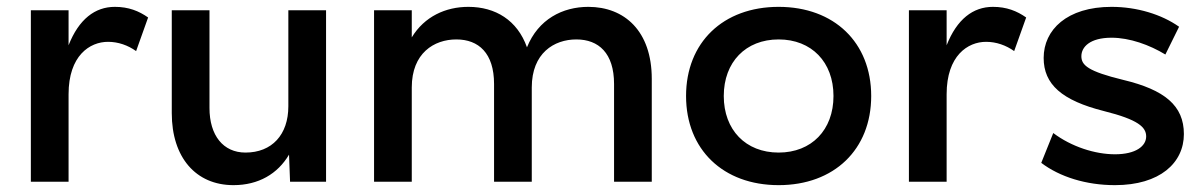

<svg xmlns="http://www.w3.org/2000/svg" viewBox="-20 -530 3508 560"><path d="M377 -381 412 -479C385 -498 355 -510 315 -510C257 -510 210 -474 180 -398V-500H70V0H180V-255C180 -368 242 -408 295 -408C325 -408 353 -398 377 -381Z M661 10C734 10 790 -23 823 -79L826 0H931V-500H821V-220C821 -137 773 -85 696 -85C631 -85 591 -135 591 -215V-500H481V-200C481 -71 551 10 661 10Z M1421 -285V0H1531V-275C1531 -375 1596 -415 1661 -415C1726 -415 1771 -375 1771 -285V0H1881V-300C1881 -440 1801 -510 1696 -510C1621 -510 1550 -474 1517 -392C1489 -471 1425 -510 1346 -510C1280 -510 1218 -482 1181 -421V-500H1071V0H1181V-275C1181 -375 1246 -415 1311 -415C1376 -415 1421 -375 1421 -285Z M2251 -510C2089 -510 1981 -406 1981 -250C1981 -94 2089 10 2251 10C2413 10 2521 -94 2521 -250C2521 -406 2413 -510 2251 -510ZM2251 -85C2155 -85 2091 -151 2091 -250C2091 -349 2155 -415 2251 -415C2347 -415 2411 -349 2411 -250C2411 -151 2347 -85 2251 -85Z M2938 -381 2973 -479C2946 -498 2916 -510 2876 -510C2818 -510 2771 -474 2741 -398V-500H2631V0H2741V-255C2741 -368 2803 -408 2856 -408C2886 -408 2914 -398 2938 -381Z M3222 -510C3092 -510 3024 -443 3024 -361C3024 -284 3077 -237 3200 -206C3300 -181 3323 -159 3323 -132C3323 -104 3293 -80 3232 -80C3174 -80 3105 -102 3052 -142L3017 -55C3071 -14 3148 10 3232 10C3363 10 3433 -55 3433 -139C3433 -222 3377 -268 3256 -297C3153 -322 3134 -340 3134 -366C3134 -393 3159 -420 3222 -420C3275 -420 3333 -399 3379 -371L3419 -452C3368 -488 3296 -510 3222 -510Z"/></svg>

Font: Gully Medium
Style: Regular
Weight: 500
Designer: jaikishan Patel
Foundry: MagicType
Version: Version 1.000;Glyphs 3.2 (3242)